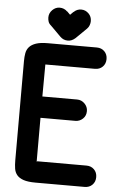

<svg xmlns="http://www.w3.org/2000/svg" viewBox="-62 -970 622 1022"><g transform="rotate(5 249.5 -458.5)"><path d="M177 -829Q166 -838 162.5 -849Q159 -860 159 -871Q159 -894 176 -911Q193 -928 215 -928Q239 -928 256 -911V-912Q262 -907 264.5 -903.5Q267 -900 273 -895L290 -912V-911Q307 -928 330 -928Q353 -928 370 -911Q386 -895 386 -871Q386 -860 382 -849Q378 -838 370 -830L313 -774Q294 -757 273 -757Q249 -757 232 -774ZM430 -734Q455 -734 471 -718Q487 -702 487 -677Q487 -652 471 -636Q455 -620 430 -620H165Q165 -575 164.5 -534.5Q164 -494 164 -449H350Q373 -449 390 -432Q407 -415 407 -392Q407 -367 390 -351Q373 -335 350 -335H164V-99Q164 -103 168 -103H430Q455 -103 471 -87Q487 -71 487 -46Q487 -21 471 -5Q455 11 430 11H168Q127 11 103.5 3Q80 -5 68 -19.5Q56 -34 53 -54Q50 -74 50 -98V-628Q50 -651 53.5 -670.5Q57 -690 69.5 -704Q82 -718 105.5 -726Q129 -734 168 -734Z"/></g></svg>

Font: VDS
Style: Bold
Weight: 700
Designer: artmaker
Foundry: artmaker
Version: Version 1.000 2009 initial release